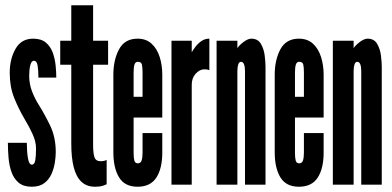

<svg xmlns="http://www.w3.org/2000/svg" viewBox="-20 -702 1492 730"><path d="M101 8Q69 8 50.8 -7.5Q32.5 -23 23.8 -47.8Q15 -72.5 12.5 -102Q10 -131.5 10 -159H82Q82 -125.5 86.2 -100.8Q90.5 -76 101 -76Q111.5 -76 114.2 -92.8Q117 -109.5 117 -137Q117 -163.5 104.2 -191.5Q91.5 -219.5 73.5 -249.5Q50.5 -288.5 33.8 -330.2Q17 -372 17 -425Q17 -477.5 39 -516.2Q61 -555 106 -555Q137 -555 154.8 -539.8Q172.5 -524.5 180.8 -501.2Q189 -478 191.5 -452.8Q194 -427.5 194 -407H126Q126 -435 123 -453Q120 -471 108.5 -471Q99.5 -471 95.2 -454.2Q91 -437.5 91 -414Q91 -382 102.2 -353.5Q113.5 -325 127 -304Q148 -271 170 -226Q192 -181 192 -124Q192 -106.5 188.5 -84Q185 -61.5 175.8 -40.5Q166.5 -19.5 148.5 -5.8Q130.5 8 101 8Z M341.5 8Q310 8 290 -10.5Q270 -29 260.5 -65.5Q251 -102 251 -156V-456H209V-547H251V-682H334V-547H391V-456H334V-151.5Q334 -119.5 339.2 -104.2Q344.5 -89 362.5 -89Q370 -89 376 -90.5Q382 -92 385.5 -94V-1.5Q377.5 2.5 368 5.2Q358.5 8 341.5 8Z M503 8Q454.5 8 432.8 -27.5Q411 -63 411 -123.5V-418Q411 -474.5 432.8 -514.8Q454.5 -555 503 -555Q535.5 -555 556.2 -536Q577 -517 587 -485.8Q597 -454.5 597 -418V-255H488V-121Q488 -102.5 490.8 -91.8Q493.5 -81 504 -81Q515 -81 518.5 -92Q522 -103 522 -121.5V-196H597V-122Q597 -61.5 574.5 -26.8Q552 8 503 8ZM488 -334H522V-426Q522 -446.5 519.5 -456.8Q517 -467 504 -467Q494.5 -467 491.2 -456.2Q488 -445.5 488 -426Z M632 0V-547H709V-503.5Q714.5 -513 723.8 -525Q733 -537 746 -546Q759 -555 776 -555V-435Q771.5 -437 767 -437.8Q762.5 -438.5 757.5 -438.5Q739.5 -438.5 724.2 -422Q709 -405.5 709 -380V0Z M803.5 0V-547H882.5V-519Q890 -530.5 906.5 -542.8Q923 -555 935.5 -555Q960.5 -555 972 -535.2Q983.5 -515.5 986.5 -490Q989.5 -464.5 989.5 -448V0H911.5V-432Q911.5 -448 907.8 -457.5Q904 -467 896.5 -467Q889 -467 885.8 -457Q882.5 -447 882.5 -431V0Z M1116.5 8Q1068 8 1046.2 -27.5Q1024.5 -63 1024.5 -123.5V-418Q1024.5 -474.5 1046.2 -514.8Q1068 -555 1116.5 -555Q1149 -555 1169.8 -536Q1190.5 -517 1200.5 -485.8Q1210.5 -454.5 1210.5 -418V-255H1101.5V-121Q1101.5 -102.5 1104.2 -91.8Q1107 -81 1117.5 -81Q1128.5 -81 1132 -92Q1135.5 -103 1135.5 -121.5V-196H1210.5V-122Q1210.5 -61.5 1188 -26.8Q1165.5 8 1116.5 8ZM1101.5 -334H1135.5V-426Q1135.5 -446.5 1133 -456.8Q1130.5 -467 1117.5 -467Q1108 -467 1104.8 -456.2Q1101.5 -445.5 1101.5 -426Z M1245.5 0V-547H1324.5V-519Q1332 -530.5 1348.5 -542.8Q1365 -555 1377.5 -555Q1402.5 -555 1414 -535.2Q1425.5 -515.5 1428.5 -490Q1431.5 -464.5 1431.5 -448V0H1353.5V-432Q1353.5 -448 1349.8 -457.5Q1346 -467 1338.5 -467Q1331 -467 1327.8 -457Q1324.5 -447 1324.5 -431V0Z"/></svg>

Font: League Gothic Condensed
Style: Regular
Weight: 400
Width: 3
Designer: The League of Moveable Type
Version: Version 2.001